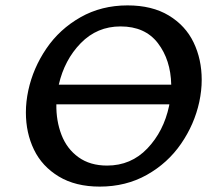

<svg xmlns="http://www.w3.org/2000/svg" viewBox="-20 -685 793 712"><path d="M728 -389Q728 -349 719 -307Q701 -224 651.5 -152Q602 -80 524.5 -36.5Q447 7 350 7Q260 7 198 -30.5Q136 -68 106 -130Q76 -192 76 -268Q76 -308 85 -350Q103 -433 152 -505Q201 -577 278.5 -621Q356 -665 453 -665Q544 -665 606 -627.5Q668 -590 698 -527.5Q728 -465 728 -389ZM198 -371H615Q613 -463 565.5 -525Q518 -587 427 -587Q340 -587 279.5 -525Q219 -463 198 -371ZM608 -298H189Q188 -237 208 -185Q228 -133 271 -102Q314 -71 377 -71Q466 -71 526.5 -134.5Q587 -198 607 -292Z"/></svg>

Font: Ysabeau Semibold
Style: Italic
Weight: 600
Italic angle: -12°
Designer: Christian Thalmann (Catharsis Fonts)
Version: Version 0.003